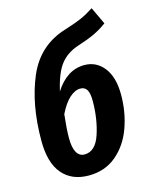

<svg xmlns="http://www.w3.org/2000/svg" viewBox="-115 -824 713 913"><g transform="rotate(-15 241.0 -367.5)"><path d="M455 -317Q455 -231 427.5 -155Q400 -79 344 -32Q288 15 208 15Q125 15 78.5 -39.5Q32 -94 32 -203Q32 -381 88 -512.5Q144 -644 279 -685Q333 -702 362.5 -715Q392 -728 426 -750L466 -665Q435 -642 402 -626.5Q369 -611 319 -595Q263 -577 230.5 -536Q198 -495 178 -407Q236 -498 322 -498Q381 -498 418 -450.5Q455 -403 455 -317ZM317 -324Q317 -362 306.5 -378.5Q296 -395 275 -395Q248 -395 221 -370.5Q194 -346 170 -297Q162 -224 162 -182Q162 -134 175.5 -110.5Q189 -87 214 -87Q268 -87 292.5 -161Q317 -235 317 -324Z"/></g></svg>

Font: Fira Sans Compressed SemiBold
Style: Italic
Weight: 600
Width: 1
Italic angle: -8°
Designer: bBox Type GmbH & Carrois Corporate GbR & Edenspiekermann AG
Foundry: bBox Type GmbH & Carrois Corporate GbR & Edenspiekermann AG
Version: Version 4.301